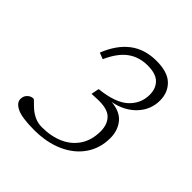

<svg xmlns="http://www.w3.org/2000/svg" viewBox="-190 -869 1030 1030"><g transform="rotate(45 325.0 -353.5)"><path d="M238 -30Q309 -30 362.8 -54.5Q416.5 -79 446.5 -125.5Q476.5 -172 476.5 -237.5Q476.5 -290 446.5 -320Q416.5 -350 341 -347L299.5 -345L308.5 -390Q424.5 -402.5 474.2 -449Q524 -495.5 524 -562.5Q524 -610 495.5 -638Q467 -666 405.5 -666Q340 -666 292.5 -631.2Q245 -596.5 210.5 -519L174.5 -533Q210.5 -624 271.5 -670.5Q332.5 -717 421.5 -717Q505.5 -717 545.2 -678.8Q585 -640.5 585 -579Q585 -510 536.5 -458Q488 -406 407 -390.5Q476 -384.5 507.5 -344.8Q539 -305 539 -249Q539 -172 499.2 -113.8Q459.5 -55.5 387.2 -22.8Q315 10 218 10Q125.5 10 87.2 -8.8Q49 -27.5 49 -56Q49 -78.5 63.8 -92.8Q78.5 -107 97 -107Q101.5 -107 112.2 -95.5Q123 -84 140.2 -68.8Q157.5 -53.5 182 -41.8Q206.5 -30 238 -30Z"/></g></svg>

Font: Newsreader Caption Light
Style: Italic
Weight: 300
Italic angle: -17°
Designer: Hugues Gentile
Foundry: Production Type
Version: Version 1.001